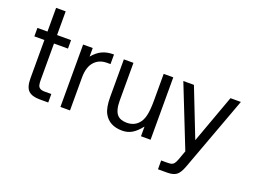

<svg xmlns="http://www.w3.org/2000/svg" viewBox="-136 -1076 2123 1599"><g transform="rotate(20 925.5 -276.5)"><path d="M247 0Q180 0 148 -30Q116 -60 116 -139V-478H27V-553H116V-763H201V-553H325V-478H201V-156Q201 -127 205 -110.5Q209 -94 223 -84.5Q237 -75 267 -75H324V0Z M432 0V-553H517V-477Q555 -523 598 -543Q641 -563 698 -563H702V-478H673Q606 -478 566 -438Q517 -391 517 -291V0Z M819 -77Q793 -126 793 -220V-553H878V-220Q878 -132 910 -96Q938 -65 995 -65Q1058 -65 1096 -106Q1123 -134 1134.5 -183Q1146 -232 1146 -317V-553H1231V0H1146V-86Q1106 -35 1067.5 -12.5Q1029 10 982 10Q866 10 819 -77Z M1373 210V132H1425Q1450 132 1463 128.5Q1476 125 1486 113Q1496 101 1506 74L1536 -8L1320 -553H1414L1582 -124L1738 -553H1830L1585 111Q1563 170 1535 190Q1507 210 1455 210Z"/></g></svg>

Font: Open Sauce One
Style: Regular
Weight: 400
Designer: Alfredo Marco Pradil
Foundry: Creative Sauce Fz LLC
Version: Version 1.477